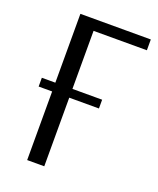

<svg xmlns="http://www.w3.org/2000/svg" viewBox="-124 -726 658 802"><g transform="rotate(20 204.5 -325.0)"><path d="M407 -602H170V-344H302V-305H170V0H94V-305H34V-344H94V-650H407Z"/></g></svg>

Font: Arsenal
Style: Regular
Weight: 400
Designer: Andrij Shevchenko
Foundry: Stairsfor
Version: Version 2.001;PS 002.001;hotconv 1.0.88;makeotf.lib2.5.64775